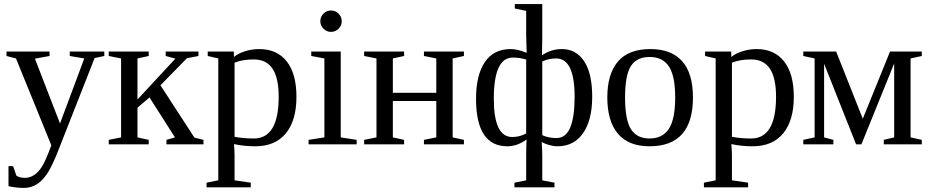

<svg xmlns="http://www.w3.org/2000/svg" viewBox="-20 -714 4604 950"><path d="M97.2 215.8Q59.1 215.8 22 207V107.9H44.9L61 154.8Q76.2 166 103 166Q128.4 166 149.9 151.4Q171.4 136.7 189.2 107.9Q207 79.1 233.9 4.9L59.1 -424.8L12.2 -437V-459H225.1V-437L152.8 -423.8L276.9 -103L397 -424.8L325.2 -437V-459H496.1V-437L448.2 -426.8L269 28.8Q237.3 109.4 213.9 144.5Q190.4 179.7 162.1 197.8Q133.8 215.8 97.2 215.8Z M579.1 -424.8 518.1 -437V-459H715.8V-437L660.2 -424.8V-221.7L847.7 -423.8L799.8 -437V-459H961.9V-437L904.8 -425.8L773.9 -292L941.9 -33.2L986.8 -22V0H803.7V-22L845.7 -34.2L719.7 -231.9L660.2 -181.2V-34.2L715.8 -22V0H518.1V-22L579.1 -34.2Z M1060.1 -424.8 1007.8 -437V-459H1136.7L1137.7 -432.1Q1158.2 -449.7 1192.6 -460.4Q1227.1 -471.2 1262.7 -471.2Q1350.6 -471.2 1398.7 -410.2Q1446.8 -349.1 1446.8 -234.9Q1446.8 -118.2 1394.3 -54.2Q1341.8 9.8 1242.7 9.8Q1187.5 9.8 1137.7 -1Q1140.6 34.2 1140.6 54.2V178.2L1220.7 189.9V212.9H1002V189.9L1060.1 178.2ZM1358.9 -234.9Q1358.9 -328.6 1328.4 -374.3Q1297.9 -419.9 1235.8 -419.9Q1178.7 -419.9 1140.6 -403.8V-37.1Q1184.1 -28.8 1235.8 -28.8Q1358.9 -28.8 1358.9 -234.9Z M1670.9 -608.9Q1670.9 -587.4 1655.3 -571.8Q1639.6 -556.2 1617.7 -556.2Q1596.2 -556.2 1580.6 -571.8Q1564.9 -587.4 1564.9 -608.9Q1564.9 -630.9 1580.6 -646.5Q1596.2 -662.1 1617.7 -662.1Q1639.6 -662.1 1655.3 -646.5Q1670.9 -630.9 1670.9 -608.9ZM1666 -34.2 1744.6 -22V0H1506.8V-22L1585 -34.2V-424.8L1520 -437V-459H1666Z M1842.8 -424.8 1781.7 -437V-459H1979.5V-437L1923.8 -424.8V-254.9H2138.7V-424.8L2077.6 -437V-459H2275.4V-437L2219.7 -424.8V-34.2L2275.4 -22V0H2077.6V-22L2138.7 -34.2V-214.4H1923.8V-34.2L1979.5 -22V0H1781.7V-22L1842.8 -34.2Z M2738.3 9.8Q2718.3 9.8 2696.5 3.4Q2674.8 -2.9 2660.2 -11.2Q2663.1 23.9 2663.1 58.1V178.2L2723.6 189.9V212.9H2525.4V189.9L2583.5 178.2V58.6Q2583.5 10.3 2585.4 -23.9Q2539.6 9.8 2490.2 9.8Q2335.4 9.8 2335.4 -225.1Q2335.4 -342.3 2378.9 -406.7Q2422.4 -471.2 2506.8 -471.2Q2541 -471.2 2585.9 -452.6L2583.5 -541V-660.2L2527.3 -671.9V-693.8H2663.1V-526.4L2661.6 -439.9Q2705.6 -471.2 2760.3 -471.2Q2830.6 -471.2 2870.4 -410.9Q2910.2 -350.6 2910.2 -234.9Q2910.2 -120.1 2865 -55.2Q2819.8 9.8 2738.3 9.8ZM2423.3 -225.1Q2423.3 -36.1 2514.2 -36.1Q2551.8 -36.1 2583.5 -53.7V-419.4Q2552.2 -429.2 2517.1 -429.2Q2423.3 -429.2 2423.3 -225.1ZM2823.2 -234.9Q2823.2 -424.8 2731.9 -424.8Q2694.3 -424.8 2663.1 -409.7V-45.4Q2675.3 -38.6 2695.3 -34.7Q2715.3 -30.8 2731.9 -30.8Q2779.8 -30.8 2801.5 -83.3Q2823.2 -135.7 2823.2 -234.9Z M3408.7 -231.9Q3408.7 9.8 3193.8 9.8Q3090.3 9.8 3037.6 -52.2Q2984.9 -114.3 2984.9 -231.9Q2984.9 -348.1 3037.6 -409.7Q3090.3 -471.2 3197.8 -471.2Q3302.2 -471.2 3355.5 -410.9Q3408.7 -350.6 3408.7 -231.9ZM3320.8 -231.9Q3320.8 -337.4 3290 -384.8Q3259.3 -432.1 3193.8 -432.1Q3129.9 -432.1 3101.3 -386.7Q3072.8 -341.3 3072.8 -231.9Q3072.8 -121.1 3101.8 -75Q3130.9 -28.8 3193.8 -28.8Q3258.3 -28.8 3289.6 -76.7Q3320.8 -124.5 3320.8 -231.9Z M3521 -424.8 3468.8 -437V-459H3597.7L3598.6 -432.1Q3619.1 -449.7 3653.6 -460.4Q3688 -471.2 3723.6 -471.2Q3811.5 -471.2 3859.6 -410.2Q3907.7 -349.1 3907.7 -234.9Q3907.7 -118.2 3855.2 -54.2Q3802.7 9.8 3703.6 9.8Q3648.4 9.8 3598.6 -1Q3601.6 34.2 3601.6 54.2V178.2L3681.6 189.9V212.9H3462.9V189.9L3521 178.2ZM3819.8 -234.9Q3819.8 -328.6 3789.3 -374.3Q3758.8 -419.9 3696.8 -419.9Q3639.6 -419.9 3601.6 -403.8V-37.1Q3645 -28.8 3696.8 -28.8Q3819.8 -28.8 3819.8 -234.9Z M4010.7 -424.8 3954.6 -437V-459H4117.2L4249 -126.5L4383.8 -459H4541V-437L4485.4 -424.8V-34.2L4541 -22V0H4353V-22L4404.3 -34.2V-399.9L4242.2 0H4215.8L4057.6 -398.4V-34.2L4103.5 -22V0H3954.6V-22L4010.7 -34.2Z"/></svg>

Font: Tinos
Style: Regular
Weight: 400
Designer: Steve Matteson
Foundry: Monotype Imaging Inc.
Version: Version 1.23